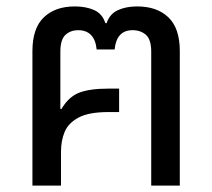

<svg xmlns="http://www.w3.org/2000/svg" viewBox="-20 -578 661 598"><path d="M81 0V-419Q81 -490 116.5 -524Q152 -558 213 -558Q248 -558 273.5 -546.5Q299 -535 308 -506H312Q322 -535 347.5 -546.5Q373 -558 407 -558Q469 -558 504.5 -524Q540 -490 540 -419V0H451V-417Q451 -455 434.5 -469.5Q418 -484 393 -484Q343 -484 337 -424H281Q275 -484 223 -484Q200 -484 184 -469.5Q168 -455 168 -417V-239L171 -238Q194 -277 227 -289.5Q260 -302 318 -302H351V-229H318Q257 -229 225 -212Q193 -195 181.5 -167.5Q170 -140 170 -106V0Z"/></svg>

Font: Go Noto Kurrent-Regular
Style: Regular
Weight: 400
Designer: Monotype Design Team
Foundry: Monotype Imaging Inc.
Version: Version 2.012; ttfautohint (v1.8.4.7-5d5b)